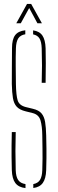

<svg xmlns="http://www.w3.org/2000/svg" viewBox="-20 -959 296 983"><path d="M110.5 4Q75 0 58.5 -22Q42 -44 40.5 -88Q39.5 -127 39.2 -156Q39 -185 39.2 -214.2Q39.5 -243.5 40.5 -283H60.5Q59 -234.5 59 -185.8Q59 -137 60.5 -88Q61.5 -54.5 73 -37.5Q84.5 -20.5 110.5 -16.5ZM150.5 3.5V-16.5Q174.5 -21 185 -38.2Q195.5 -55.5 196.5 -88Q197.5 -122.5 197.8 -147.8Q198 -173 197.5 -199.8Q197 -226.5 196.5 -266Q196 -312.5 187.5 -342.2Q179 -372 147.5 -380L111.5 -389Q80.5 -396.5 65.8 -412.5Q51 -428.5 46.2 -456.8Q41.5 -485 40.5 -529Q40 -567.5 40.8 -617.5Q41.5 -667.5 41.5 -713Q41.5 -757 57.2 -778.5Q73 -800 109.5 -804V-783.5Q84.5 -779.5 73.5 -762.5Q62.5 -745.5 61.5 -712Q60 -666.5 60.5 -620.8Q61 -575 61.5 -529Q62.5 -470.5 70.5 -445Q78.5 -419.5 111.5 -411L148.5 -402Q178.5 -395 192.5 -378.5Q206.5 -362 211 -334.2Q215.5 -306.5 216.5 -266Q217.5 -224.5 217.8 -198.2Q218 -172 217.8 -147.8Q217.5 -123.5 216.5 -88Q215 -44.5 199.2 -22.5Q183.5 -0.5 150.5 3.5ZM193.5 -535Q195 -579.5 195 -623.8Q195 -668 193.5 -712Q192.5 -744.5 182.5 -761.5Q172.5 -778.5 149.5 -783V-803.5Q182 -799 197 -777.2Q212 -755.5 213.5 -712Q214.5 -681.5 214.5 -635.8Q214.5 -590 213.5 -535ZM63.5 -840 118.5 -939H139.5L194.5 -840H171.5L129.5 -918L86.5 -840Z"/></svg>

Font: Big Shoulders Stencil Display SC Thin
Style: Regular
Weight: 100
Designer: Patric King
Foundry: XO Type Co
Version: Version 2.001